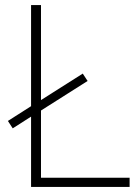

<svg xmlns="http://www.w3.org/2000/svg" viewBox="-20 -734 550 754"><path d="M102 0V-276L30 -230L11 -259L102 -317V-714H141V-341L305 -445L324 -416L141 -300V-36H489V0Z"/></svg>

Font: Noto Sans Gujarati ExtraLight
Style: Regular
Weight: 200
Designer: Jelle Bosma - Monotype Design Team, Universal Thirst
Foundry: Monotype Imaging Inc.
Version: Version 2.106; ttfautohint (v1.8.4.7-5d5b)